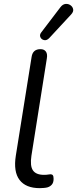

<svg xmlns="http://www.w3.org/2000/svg" viewBox="-20 -967 400 996"><path d="M186 9Q114 9 81.5 -33.5Q49 -76 62 -159L144 -672Q150 -712 190 -712Q209 -712 218 -699.5Q227 -687 223 -664L143 -159Q135 -106 151 -83Q167 -60 208 -60Q222 -60 229.5 -61.5Q237 -63 242 -63Q250 -63 254 -58Q258 -53 258 -39Q258 -20 249 -9.5Q240 1 226 5Q219 7 207 8Q195 9 186 9ZM235 -769Q222 -756 208.5 -759Q195 -762 189.5 -774Q184 -786 194 -799L293 -929Q305 -945 319.5 -946.5Q334 -948 345.5 -940Q357 -932 359.5 -919Q362 -906 349 -892Z"/></svg>

Font: Nunito
Style: Italic
Weight: 400
Italic angle: -9°
Designer: Vernon Adams
Foundry: Vernon Adams
Version: Version 3.601; ttfautohint (v1.8.2.53-6de2)